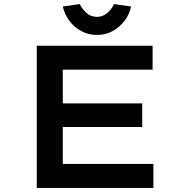

<svg xmlns="http://www.w3.org/2000/svg" viewBox="-20 -925 912 945"><path d="M161 0V-700H731V-582H289V-118H735V0ZM229 -300V-416H680V-300ZM457 -753Q415 -753 380 -772Q345 -791 321.5 -822.5Q298 -854 289 -893L373 -905Q384 -880 406 -861Q428 -842 457 -842Q486 -842 508 -861Q530 -880 541 -905L625 -893Q617 -854 593 -822.5Q569 -791 534.5 -772Q500 -753 457 -753Z"/></svg>

Font: Lexend Tera Medium
Style: Regular
Weight: 500
Designer: Bonnie Shaver-Troup, Thomas Jockin
Foundry: Lexend
Version: Version 1.007